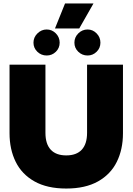

<svg xmlns="http://www.w3.org/2000/svg" viewBox="-20 -1072 764 1107"><path d="M355 -1052H519L437 -908H297ZM173 -826Q173 -857 196 -879.5Q219 -902 249 -902Q280 -902 302 -879.5Q324 -857 324 -826Q324 -795 302 -773.5Q280 -752 249 -752Q218 -752 195.5 -773.5Q173 -795 173 -826ZM409 -826Q409 -857 431.5 -879.5Q454 -902 485 -902Q515 -902 537 -879.5Q559 -857 559 -826Q559 -795 537 -773.5Q515 -752 485 -752Q454 -752 431.5 -773.5Q409 -795 409 -826ZM35 -304V-699H242V-306Q242 -242 272.5 -209Q303 -176 362 -176Q421 -176 451.5 -209Q482 -242 482 -306V-699H689V-304Q689 -211 653.5 -139Q618 -67 545 -26Q472 15 362 15Q252 15 179 -26Q106 -67 70.5 -139Q35 -211 35 -304Z"/></svg>

Font: Prompt ExtraBold
Style: Regular
Weight: 800
Designer: Katatrad Team
Foundry: CadsonDemak
Version: Version 1.000